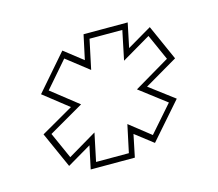

<svg xmlns="http://www.w3.org/2000/svg" viewBox="-59 -835 519 458"><g transform="rotate(-15 201.0 -606.0)"><path d="M113.5 -448 125.5 -504.5 66 -469.5 26.5 -558 106.5 -604 45.5 -652 121.5 -739.5 167.5 -703.5 180.5 -764H289.5L277 -704L337.5 -739.5L376.5 -652L294.5 -604L355.5 -558L278 -469.5L234 -503.5L222.5 -448ZM130.5 -462H211.5L226 -530L278 -489L335 -554L269.5 -604L357.5 -656L329 -720L257.5 -678L272.5 -750H191.5L176 -677L121 -720L65.5 -656L131.5 -604L45 -554L74 -489L145 -531Z"/></g></svg>

Font: Tourney Thin
Style: Italic
Weight: 100
Italic angle: -12°
Designer: Tyler Finck
Foundry: Etcetera Type Co
Version: Version 1.015